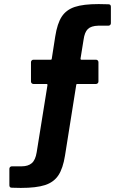

<svg xmlns="http://www.w3.org/2000/svg" viewBox="-20 -721 594 942"><path d="M390 -526 375 -433Q375 -428 379 -428H451Q456 -428 459.5 -424.5Q463 -421 463 -416V-321Q463 -316 459.5 -312.5Q456 -309 451 -309H360Q354 -309 354 -304L299 42Q289 105 266.5 139Q244 173 201 187Q158 201 82 201Q54 201 38 200Q26 200 26 188V107Q26 102 29.5 98.5Q33 95 38 95H86Q118 95 136 79.5Q154 64 160 26L213 -304Q213 -309 209 -309H144Q139 -309 135.5 -312.5Q132 -316 132 -321V-416Q132 -421 135.5 -424.5Q139 -428 144 -428H228Q234 -428 234 -433L251 -542Q261 -606 283 -639.5Q305 -673 347 -687Q389 -701 464 -701Q495 -701 512 -700Q524 -700 524 -688V-607Q524 -602 520.5 -598.5Q517 -595 512 -595H462Q427 -594 411 -578.5Q395 -563 390 -526Z"/></svg>

Font: Amber EN
Style: Bold
Weight: 700
Designer: Jeremy Tribby
Foundry: Tribby Type
Version: Version 1.408 November 24, 2021